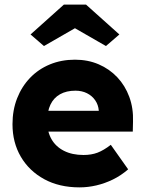

<svg xmlns="http://www.w3.org/2000/svg" viewBox="-20 -800 626 830"><path d="M34 -263Q34 -324 54 -375Q74 -426 110 -463.5Q146 -501 195.5 -521.5Q245 -542 304 -542Q360 -542 406.5 -522Q453 -502 487 -466Q521 -430 539 -381Q557 -332 555 -274L554 -231H131L108 -321H424L407 -302V-322Q405 -347 391.5 -366.5Q378 -386 356 -397Q334 -408 306 -408Q267 -408 239.5 -392.5Q212 -377 198 -347.5Q184 -318 184 -275Q184 -231 202.5 -198.5Q221 -166 256.5 -148Q292 -130 341 -130Q375 -130 401.5 -140Q428 -150 459 -174L534 -68Q503 -41 468 -24Q433 -7 396.5 1.5Q360 10 324 10Q236 10 171 -25.5Q106 -61 70 -122.5Q34 -184 34 -263ZM256 -780H352L496 -651L438 -601L304 -678L170 -601L112 -651Z"/></svg>

Font: Mach
Style: Bold
Weight: 700
Version: Version 1.002